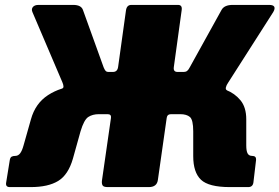

<svg xmlns="http://www.w3.org/2000/svg" viewBox="-20 -762 1138 782"><path d="M20 0Q2 0 5 -18L20 -111Q22 -121 27.5 -124Q33 -127 42 -127Q54 -127 62 -137.5Q70 -148 76 -170L106 -276Q124 -341 175.5 -374.5Q227 -408 294 -412L384 -469H440Q458 -469 461 -489L493 -719Q496 -742 515 -742H705Q723 -742 720 -721L688 -489Q685 -469 703 -469H755L831 -412Q866 -409 901 -395.5Q936 -382 959.5 -353.5Q983 -325 983 -276V-170Q983 -147 988.5 -137Q994 -127 1007 -127Q1024 -127 1023 -111L1012 -18Q1009 0 991 0H916Q830 0 798.5 -30Q767 -60 767 -126V-227Q767 -274 753.5 -285.5Q740 -297 714 -297H677Q661 -297 659 -282L623 -29Q619 0 586 0H419Q403 0 398.5 -6Q394 -12 395 -25L432 -282Q434 -297 418 -297H383Q357 -297 339.5 -285.5Q322 -274 308 -227L277 -116Q258 -50 217 -25Q176 0 105 0ZM417 -373 232 -401Q239 -403 238.5 -410.5Q238 -418 234 -427L112 -713Q107 -725 114 -733.5Q121 -742 137 -742H278Q311 -742 318 -721L402 -488Q406 -478 410 -473.5Q414 -469 422 -469ZM708 -373 729 -469Q737 -469 742.5 -473.5Q748 -478 753 -488L882 -721Q893 -742 928 -742H1076Q1093 -742 1097 -734.5Q1101 -727 1093 -713L909 -425Q902 -415 900 -406Q898 -397 905 -394Z"/></svg>

Font: Libre Franklin Black
Style: Italic
Weight: 900
Italic angle: -8°
Designer: Pablo Impallari, Rodrigo Fuenzalida, Nhung Nguyen
Foundry: Impallari Type
Version: Version 3.000